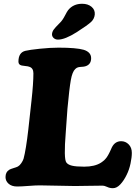

<svg xmlns="http://www.w3.org/2000/svg" viewBox="-20 -964 709 1002"><path d="M380.9 -796.4Q319.3 -757.3 282.7 -757.3Q268.6 -757.3 259.5 -766.1Q250.5 -774.9 251.5 -787.1Q252.9 -799.8 261 -810.5Q269 -821.3 287.6 -839.8Q291 -843.3 292.5 -844.7Q306.2 -857.9 318.4 -881.6Q330.6 -905.3 335.9 -911.6Q362.8 -944.3 408.7 -944.3Q439 -944.3 457.8 -928.5Q476.6 -912.6 474.6 -888.2Q472.2 -865.2 455.6 -849.6Q438.5 -833.5 380.9 -796.4ZM187.5 3.4Q166 3.4 128.4 6.3Q90.8 9.3 69.8 9.3Q41 9.3 24.9 -5.1Q8.8 -19.5 8.8 -39.6Q8.8 -66.4 28.3 -78.1Q34.7 -82 50.5 -86.7Q66.4 -91.3 73.7 -95.2Q83 -100.6 91.3 -112.8Q99.6 -125 103 -135.7Q115.7 -182.6 127.9 -289.1L144.5 -439.9Q154.3 -529.3 154.3 -581.1Q154.3 -608.4 133.8 -615.2Q127 -618.2 112.8 -619.4Q98.6 -620.6 93.3 -622.1Q76.2 -626 76.2 -642.1Q76.2 -689.9 112.3 -698.7Q133.8 -704.1 188.5 -709.7Q243.2 -715.3 285.6 -715.3Q377.9 -715.3 417 -704.1Q455.6 -691.9 455.6 -660.2Q455.6 -626.5 424.3 -617.7Q417 -615.7 406 -615.2Q395 -614.7 387.5 -612.8Q379.9 -610.8 373 -604Q357.4 -589.8 349.6 -546.1Q341.8 -502.4 332 -396.5L323.2 -272.9Q312 -135.3 326.2 -116.2Q334.5 -104.5 355.5 -99.4Q376.5 -94.2 419.4 -94.2Q474.6 -94.2 507.3 -115.2Q511.7 -118.2 516.1 -121.6Q520.5 -125 523.7 -127.7Q526.9 -130.4 530.8 -135.3Q534.7 -140.1 536.9 -142.8Q539.1 -145.5 542.5 -151.6Q545.9 -157.7 547.1 -159.7Q548.3 -161.6 551.8 -168.9Q555.2 -176.3 555.9 -177.5Q556.6 -178.7 560.1 -186.8Q563.5 -194.8 564 -195.3Q580.1 -227.1 612.3 -227.1Q635.3 -227.1 651.6 -210.4Q668 -193.8 668 -166Q668 -142.6 661.1 -110.4Q654.3 -78.1 641.1 -51.8Q626.5 -21.5 607.9 -1.7Q589.4 18.1 569.3 18.1Q552.7 18.1 539.3 11.5Q525.9 4.9 513.2 4.9Q481.9 4.9 436 5.9Q390.1 6.8 371.1 6.8Q349.1 6.8 278.8 5.1Q208.5 3.4 187.5 3.4Z"/></svg>

Font: Cooper* ExtraBold
Style: Italic
Weight: 800
Italic angle: -7°
Designer: Owen Earl
Foundry: indestructible type*
Version: Version 0.001